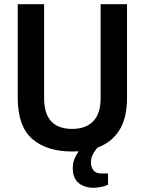

<svg xmlns="http://www.w3.org/2000/svg" viewBox="-20 -706 686 910"><path d="M322 12Q201 12 132.5 -48Q64 -108 64 -242V-686H189V-241Q189 -95 322 -95Q387 -95 422 -131.5Q457 -168 457 -241V-686H582V-242Q582 -146 545.5 -88.5Q509 -31 443 -7Q432 4 421.5 23Q411 42 411 63Q411 85 422.5 100.5Q434 116 459 116H492V170Q476 177 456.5 180.5Q437 184 421 184Q398 184 375.5 175Q353 166 339 146Q325 126 325 92Q325 66 333 46.5Q341 27 353 11Q338 12 322 12Z"/></svg>

Font: Archivo SemiCondensed SemiBold
Style: Regular
Weight: 600
Width: 4
Designer: Hector Gatti
Foundry: Omnibus-Type
Version: Version 2.001; ttfautohint (v1.8.3)